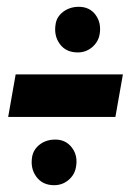

<svg xmlns="http://www.w3.org/2000/svg" viewBox="-20 -520 392 564"><path d="M4 -176.5H319L341 -301.5H26ZM139 24Q163 24 181 9Q199 -6 203 -28.5Q209.5 -62 191.5 -86Q173.5 -110 142.5 -110Q116 -110 97.2 -95.8Q78.5 -81.5 74.5 -60Q68.5 -25.5 86.8 -0.8Q105 24 139 24ZM208.5 -366Q232.5 -366 250.5 -381.2Q268.5 -396.5 272.5 -418.5Q278.5 -452 261 -476Q243.5 -500 211.5 -500Q185.5 -500 166.2 -485.8Q147 -471.5 143.5 -450Q137.5 -416 155.5 -391Q173.5 -366 208.5 -366Z"/></svg>

Font: Anybody Expanded ExtraBold
Style: Italic
Weight: 800
Width: 7
Italic angle: -10°
Version: Version 1.113;gftools[0.9.25]